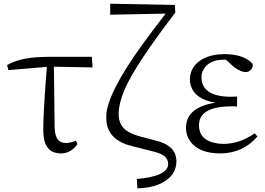

<svg xmlns="http://www.w3.org/2000/svg" viewBox="-20 -819 1436 1042"><path d="M272.5 -457 276.4 -132.8Q277.3 -53.7 321.3 -44.9Q329.1 -43 337.9 -43Q363.3 -43 391.6 -55.7L400.4 -37.1Q366.2 12.7 311.5 13.7Q230.5 13.7 217.8 -72.3Q214.8 -91.8 214.8 -115.2Q214.8 -213.9 234.4 -456.1L25.4 -438.5L18.6 -465.8Q88.9 -506.8 210 -509.8Q229.5 -510.7 250 -510.7H478.5L482.4 -453.1Z M745.1 -77.1 823.2 -56.6Q936.5 -30.3 937.5 55.7Q937.5 131.8 860.4 172.9Q805.7 201.2 725.6 203.1L722.7 152.3Q891.6 137.7 892.6 71.3Q892.6 34.2 850.6 15.6Q830.1 6.8 799.8 0L691.4 -27.3Q577.1 -56.6 559.6 -146.5Q556.6 -165 556.6 -185.5Q556.6 -305.7 753.9 -579.1Q806.6 -651.4 878.9 -745.1L578.1 -739.3V-798.8L928.7 -792L931.6 -751Q717.8 -471.7 658.2 -337.9Q624 -258.8 624 -199.2Q624 -133.8 676.8 -103.5Q704.1 -87.9 745.1 -77.1Z M1362.3 -95.7 1377 -78.1Q1298.8 12.7 1175.8 13.7Q1062.5 13.7 1013.7 -49.8Q989.3 -83 989.3 -124Q989.3 -217.8 1099.6 -251Q1123 -257.8 1149.4 -261.7Q1035.2 -280.3 1014.6 -358.4Q1010.7 -373 1010.7 -387.7Q1010.7 -460.9 1082 -500Q1130.9 -525.4 1199.2 -525.4Q1305.7 -524.4 1351.6 -471.7Q1353.5 -442.4 1328.1 -430.7Q1319.3 -427.7 1311.5 -427.7Q1287.1 -428.7 1249 -456.1L1206.1 -495.1H1197.3Q1116.2 -495.1 1085.9 -444.3Q1073.2 -423.8 1073.2 -399.4Q1075.2 -294.9 1231.4 -293.9Q1257.8 -293.9 1266.6 -294.9V-241.2Q1255.9 -242.2 1242.2 -242.2Q1069.3 -242.2 1060.5 -150.4Q1059.6 -145.5 1059.6 -140.6Q1059.6 -60.5 1147.5 -43Q1168.9 -38.1 1194.3 -38.1Q1282.2 -39.1 1362.3 -95.7Z"/></svg>

Font: GenYoMin JP Light
Style: Regular
Weight: 300
Version: Version 1.001;PS 1;hotconv 16.6.51;makeotf.lib2.5.65220 DEVE